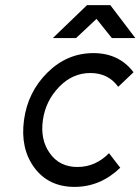

<svg xmlns="http://www.w3.org/2000/svg" viewBox="-20 -720 550 752"><path d="M187 -571H278L358 -646L418 -571H510L412 -700H321ZM346 -512Q243 -512 166 -436Q89 -360 74 -250Q59 -139 114 -64Q170 12 272 12Q373 12 451 -63L407 -120Q354 -66 283 -66Q213 -66 175 -120Q137 -173 148 -250Q159 -326 212 -380Q264 -434 334 -434Q404 -434 443 -380L503 -437Q446 -512 346 -512Z"/></svg>

Font: Unageo
Style: Regular-Italic
Weight: 400
Designer: Richard Sepsi
Foundry: Richard Sepsi
Version: Version 2.000